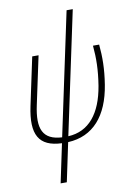

<svg xmlns="http://www.w3.org/2000/svg" viewBox="-106 -829 798 1133"><g transform="rotate(-10 293.5 -262.0)"><path d="M163 238H200L249 6C400 -1 492 -108 521 -290C536 -384 536 -454 529 -529H492C499 -453 498 -383 483 -290C456 -128 380 -34 256 -28L412 -762H375L219 -28C105 -34 74 -101 105 -243L166 -529H128L67 -242C32 -76 74 1 212 6Z"/></g></svg>

Font: Noto Sans SemiCondensed ExtraLight
Style: Italic
Weight: 200
Width: 4
Italic angle: -12°
Designer: Monotype Design Team
Foundry: Monotype Imaging Inc.
Version: Version 2.013